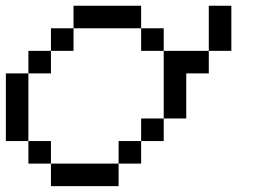

<svg xmlns="http://www.w3.org/2000/svg" viewBox="-20 -635 886 655"><path d="M692.3 -461.5V-615.4H769.2V-461.5ZM692.3 -461.5V-384.6H615.4V-461.5ZM153.8 0V-76.9H384.6V0ZM76.9 -76.9V-153.8H153.8V-76.9ZM384.6 -76.9V-153.8H461.5V-76.9ZM461.5 -153.8V-230.8H538.5V-153.8ZM0 -153.8V-384.6H76.9V-153.8ZM76.9 -384.6V-461.5H153.8V-384.6ZM538.5 -230.8V-461.5H615.4V-230.8ZM153.8 -461.5V-538.5H230.8V-461.5ZM461.5 -461.5V-538.5H538.5V-461.5ZM230.8 -538.5V-615.4H461.5V-538.5Z"/></svg>

Font: Mintsoda - Lime Green 13x16
Style: Regular
Weight: 400
Designer: Mintsoda-15
Version: Version 1.0